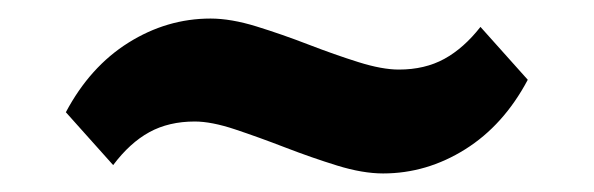

<svg xmlns="http://www.w3.org/2000/svg" viewBox="-20 -356 640 207"><path d="M393 -169Q371 -169 343.5 -177.5Q316 -186 287.5 -197Q259 -208 233.5 -216.5Q208 -225 190 -225Q162 -225 141 -213.5Q120 -202 102 -178L51 -235Q77 -284 118.5 -310Q160 -336 207 -336Q229 -336 256.5 -327.5Q284 -319 312.5 -308Q341 -297 366.5 -289Q392 -281 410 -281Q438 -281 459 -292.5Q480 -304 498 -327L549 -270Q523 -221 481.5 -195Q440 -169 393 -169Z"/></svg>

Font: Livvic SemiBold
Style: Italic
Weight: 600
Italic angle: -10°
Designer: Jacques Le Bailly, Baron von Fonthausen
Version: Version 1.001; ttfautohint (v1.8.2)